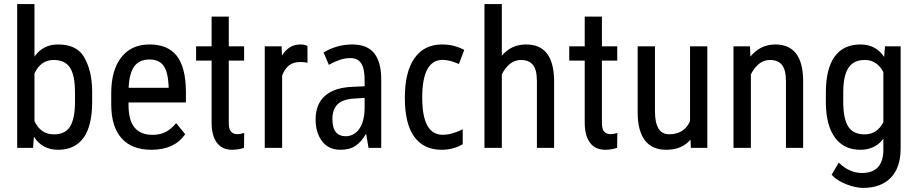

<svg xmlns="http://www.w3.org/2000/svg" viewBox="-20 -731 4536 949"><path d="M350.6 -223.6V-273.4Q350.6 -360.8 325.2 -397.9Q300.3 -434.6 245.1 -434.6Q181.6 -434.6 150.4 -368.2V-132.3Q181.2 -66.9 246.1 -66.9Q301.8 -66.9 325.7 -104.5Q350.1 -143.1 350.6 -223.6ZM435.5 -276.4V-227.1Q435.5 -109.4 393.1 -50.3Q371.6 -20.5 340.8 -5.9Q309.1 9.3 267.6 9.3Q188.5 9.3 147.5 -55.2L143.6 -2V0H141.6H66.9H64.9V-2V-710.9H150.4V-451.2Q191.9 -511.2 266.6 -511.2Q357.4 -511.2 393.6 -452.1Q435.5 -383.8 435.5 -276.4Z M813.5 -296.9V-306.2Q810.1 -377 787.6 -407.2Q765.1 -437 719.2 -437Q668.5 -437 643.6 -402.8Q619.1 -368.7 615.7 -296.9ZM826.7 -9.8Q785.2 9.3 728.5 9.3Q632.3 9.3 581.5 -46.9Q530.8 -103 529.8 -210.9V-271Q529.8 -383.3 579.1 -447.3Q628.9 -511.2 719.2 -511.2Q810.1 -511.2 854 -454.6Q897.9 -398.4 898.9 -279.8V-226.6V-224.6H897H615.2V-214.8Q615.2 -135.7 645.5 -100.1Q675.8 -64.5 733.4 -64.5Q770 -64.5 797.4 -78.1Q824.7 -91.8 849.1 -120.6L850.1 -122.6L851.6 -121.1L894.5 -68.8L895.5 -67.9L894.5 -66.4Q867.7 -28.3 826.7 -9.8Z M1110.8 -502H1184.6H1186.5V-500V-433.6V-431.6H1184.6H1110.8V-125.5Q1110.8 -93.3 1120.6 -82Q1131.8 -67.9 1152.3 -67.9Q1168.5 -67.9 1184.6 -73.2L1187 -74.2V-71.3L1186 -2V-0.5L1185.1 0Q1156.7 9.3 1127.4 9.3Q1077.6 9.3 1051.8 -25.9Q1025.9 -61 1025.9 -124.5V-431.6H951.2H949.2V-433.6V-500V-502H951.2H1025.9V-647V-648.9H1027.3H1109.4H1110.8V-647Z M1500 -420.9 1497.6 -421.4Q1480.5 -424.8 1460.9 -424.3Q1399.4 -424.3 1374.5 -357.4V-2V0H1372.6H1290.5H1288.6V-2V-500V-502H1290.5H1370.6H1372.1V-500L1373.5 -455.6Q1406.7 -511.2 1464.8 -511.2Q1484.9 -511.2 1498.5 -504.4L1499.5 -503.9V-502.9L1500 -422.9Z M1782.2 -200.7V-247.1L1733.9 -244.1Q1674.8 -241.2 1648.9 -215.8Q1623 -190.4 1623 -142.6Q1623 -98.6 1640.1 -78.1Q1657.2 -57.6 1687.5 -57.6Q1729.5 -57.6 1755.9 -94.2Q1782.2 -131.3 1782.2 -200.7ZM1720.7 -511.2Q1795.4 -511.2 1830.1 -467.3Q1864.3 -423.3 1864.3 -339.4V-2V0H1862.8H1803.2H1801.8L1801.3 -1.5L1789.6 -70.3Q1777.8 -49.8 1765.1 -35.2Q1752.4 -20.5 1737.8 -10.7Q1708.5 9.3 1663.1 9.3Q1603.5 9.3 1571.3 -33.7Q1539.6 -76.7 1540 -141.1Q1540 -216.3 1586.4 -257.3Q1632.8 -298.3 1721.7 -301.8L1782.2 -304.7V-334.5Q1782.2 -393.6 1764.6 -418.9Q1747.1 -444.3 1710.4 -443.8Q1685.5 -443.8 1659.7 -435.1Q1633.8 -426.3 1606.9 -411.6L1605 -410.6L1604.5 -412.6L1580.1 -470.2L1579.6 -471.7L1581.1 -472.7Q1609.9 -490.2 1645.8 -500.7Q1681.6 -511.2 1720.7 -511.2Z M2265.1 -17.1Q2219.7 9.3 2161.6 9.3Q2075.2 9.3 2027.8 -54.7Q1981 -118.2 1981 -247.6Q1981 -375 2028.3 -442.9Q2076.2 -511.2 2164.6 -511.2Q2196.8 -511.2 2223.6 -504.2Q2250.5 -497.1 2271.5 -485.8L2274.4 -484.4L2273.4 -481L2249.5 -418L2248 -414.6L2244.6 -416Q2226.1 -424.3 2206.1 -429.7Q2186.5 -435.1 2168 -435.1Q2066.9 -435.1 2066.9 -248.5Q2066.9 -64.9 2167.5 -64.9Q2192.9 -64.9 2215.8 -71.8Q2239.3 -78.6 2261.2 -89.4L2267.1 -92.3V-86.4V-20.5V-18.1Z M2460.4 -455.6Q2506.3 -511.2 2581.1 -511.2Q2716.8 -511.2 2718.8 -333V-2V0H2716.8H2635.3H2633.8V-2V-329.1Q2633.8 -387.2 2613.8 -410.6Q2594.2 -434.6 2554.7 -434.6Q2524.4 -434.6 2500 -414.8Q2475.6 -395 2460.4 -362.8V-2V0H2458.5H2376.5H2374.5V-2V-710.9H2460.4Z M2955.1 -502H3028.8H3030.8V-500V-433.6V-431.6H3028.8H2955.1V-125.5Q2955.1 -93.3 2964.8 -82Q2976.1 -67.9 2996.6 -67.9Q3012.7 -67.9 3028.8 -73.2L3031.2 -74.2V-71.3L3030.3 -2V-0.5L3029.3 0Q3001 9.3 2971.7 9.3Q2921.9 9.3 2896 -25.9Q2870.1 -61 2870.1 -124.5V-431.6H2795.4H2793.5V-433.6V-500V-502H2795.4H2870.1V-647V-648.9H2871.6H2953.6H2955.1V-647Z M3394.5 -2 3393.1 -41Q3351.1 9.3 3272.9 9.3Q3202.6 9.3 3167 -38.1Q3131.8 -85.4 3131.8 -175.3V-500V-502H3133.3H3215.3H3217.3V-500V-181.6Q3217.3 -66.9 3287.1 -67.4Q3361.8 -67.4 3390.6 -131.8V-500V-502H3392.1H3474.6H3476.1V-500V-2V0H3474.6H3396.5H3394.5Z M3686.5 -502 3687 -500 3689 -451.2Q3737.8 -511.2 3812 -511.2Q3948.2 -511.2 3949.7 -333V-2V0H3947.8H3866.2H3864.7V-2V-329.1Q3864.7 -386.7 3844.7 -410.6Q3825.2 -434.6 3785.6 -434.6Q3754.9 -434.6 3730.7 -414.8Q3706.5 -395 3691.4 -362.8V-2V0H3689.5H3607.4H3605.5V-2V-500V-502H3607.4H3685.1Z M4147.9 -276.9V-227.1Q4147.9 -144 4172.9 -105Q4197.8 -66.4 4254.4 -66.9Q4315.4 -66.9 4346.2 -127.4V-375Q4314 -434.6 4255.4 -434.6Q4198.7 -434.6 4173.8 -396Q4148.4 -357.4 4147.9 -276.9ZM4062 -218.3V-273.4Q4062 -390.6 4105 -450.7Q4148.4 -511.2 4232.9 -511.2Q4309.1 -511.2 4350.1 -449.7L4354 -500V-502H4355.5H4429.7H4431.6V-500V2.9Q4431.6 96.7 4383.3 147Q4335 197.3 4247.1 197.8Q4209 197.8 4161.6 179.2Q4114.7 160.6 4091.3 133.3L4090.3 132.3L4091.3 131.3L4124.5 74.7L4125.5 72.8L4127.4 74.2Q4178.7 124 4240.7 124Q4343.3 124 4346.2 13.7V-45.4Q4332.5 -26.9 4315.2 -14.9Q4297.9 -2.9 4277.3 3.2Q4256.8 9.3 4232.4 9.3Q4151.9 9.3 4107.9 -49.8Q4064 -108.4 4062 -218.3Z"/></svg>

Font: MAUL Condensed
Style: Condensed Regular
Weight: 400
Designer: MAUL
Version: Version 1.0; 2020; ttfautohint (v1.8.3)